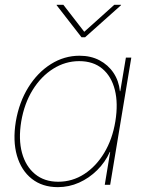

<svg xmlns="http://www.w3.org/2000/svg" viewBox="-20 -769 602 799"><path d="M220.7 9.8Q156.2 9.8 112.3 -24.9Q68.4 -59.6 50.5 -121.3Q32.7 -183.1 45.9 -263.7Q59.6 -343.8 97.9 -405.5Q136.2 -467.3 191.7 -502.2Q247.1 -537.1 311 -537.1Q357.9 -537.1 394 -518.1Q430.2 -499 452.4 -465.8Q474.6 -432.6 479 -389.6H480.5L503.9 -529.3H526.4L438.5 0H416L438.5 -136.7H437Q418 -94.2 384.5 -61Q351.1 -27.8 309.1 -9Q267.1 9.8 220.7 9.8ZM222.2 -12.7Q281.2 -12.7 330.6 -44.7Q379.9 -76.7 413.8 -133.1Q447.8 -189.5 460 -263.7Q472.2 -338.4 458 -394.8Q443.8 -451.2 406 -482.9Q368.2 -514.6 309.6 -514.6Q252 -514.6 201.4 -482.9Q150.9 -451.2 116 -394.8Q81.1 -338.4 68.4 -263.7Q56.2 -189.5 71.5 -133.1Q86.9 -76.7 125.7 -44.7Q164.6 -12.7 222.2 -12.7ZM243.7 -749 330.6 -636.7 455.6 -749H483.9L483.4 -747.1L334 -613.8H319.3L215.8 -747.1V-749Z"/></svg>

Font: Inter 24pt Thin
Style: Italic
Weight: 250
Italic angle: -9.3988°
Version: Version 4.001;git-66647c0bb